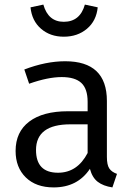

<svg xmlns="http://www.w3.org/2000/svg" viewBox="-20 -805 582 837"><path d="M233 -52Q317 -52 362 -138V-263H287Q137 -263 137 -151Q137 -52 233 -52ZM446 -365V-121Q446 -86 456.5 -70.5Q467 -55 490 -47L470 12Q430 6 406 -12.5Q382 -31 372 -69Q318 12 214 12Q137 12 92.5 -31.5Q48 -75 48 -147Q48 -230 107.5 -275Q167 -320 276 -320H362V-361Q362 -418 334.5 -443.5Q307 -469 249 -469Q189 -469 107 -440L86 -502Q180 -538 264 -538Q446 -538 446 -365ZM258 -645Q199 -645 159 -679.5Q119 -714 113 -773L169 -785Q190 -710 258 -710Q329 -710 350 -785L406 -773Q400 -714 359 -679.5Q318 -645 258 -645Z"/></svg>

Font: FiraSans
Style: Regular
Weight: 350
Designer: Carrois Corporate & Edenspiekermann AG
Foundry: Carrois Corporate GbR & Edenspiekermann AG
Version: Version 3.106;PS 003.106;hotconv 1.0.70;makeotf.lib2.5.58329